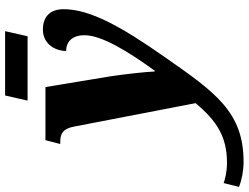

<svg xmlns="http://www.w3.org/2000/svg" viewBox="-289 -603 974 752"><g transform="rotate(-90 198.0 -227.0)"><path d="M180 -606H432L452 -694H200ZM-60 240C134 240 211 132 352 -71C469 -238 538 -361 538 -465C538 -514 512 -546 458 -546C409 -546 376 -508 374 -455C409 -455 436 -433 436 -383C436 -315 371 -210 297 -108H294C293 -140 283 -230 275 -282L233 -536H25L10 -478H19C53 -478 70 -465 78 -425L170 52C98 138 36 175 -64 175C-100 175 -129 167 -143 162L-158 222C-131 233 -95 240 -60 240Z"/></g></svg>

Font: Noto Serif Condensed Black
Style: Italic
Weight: 900
Width: 3
Italic angle: -12°
Designer: Monotype Design Team
Foundry: Monotype Imaging Inc.
Version: Version 2.013